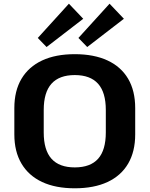

<svg xmlns="http://www.w3.org/2000/svg" viewBox="-20 -1001 803 1031"><path d="M381.5 10.1Q278.6 10.1 206.2 -23.7Q133.9 -57.5 95.4 -122.4Q57 -187.2 57 -279.3V-420.7Q57 -513.3 95.4 -577.9Q133.9 -642.5 206.2 -676.3Q278.6 -710.1 381.5 -710.1Q484.9 -710.1 557.5 -676.3Q630.1 -642.5 668.1 -577.9Q706 -513.3 706 -420.7V-279.3Q706 -187.2 668.1 -122.4Q630.1 -57.5 557.5 -23.7Q484.9 10.1 381.5 10.1ZM381.5 -102.1Q465.3 -102.1 506.8 -148.5Q548.2 -194.9 548.2 -289.7V-410.3Q548.2 -505.1 506.5 -551.5Q464.8 -597.9 381.5 -597.9Q298.1 -597.9 256.5 -551.5Q214.8 -505.1 214.8 -410.3V-289.7Q214.8 -194.9 256.5 -148.5Q298.1 -102.1 381.5 -102.1ZM427 -900.2 230.1 -748.5 182.9 -797.2 350 -981.1ZM645.3 -900.2 448.4 -748.5 401.1 -797.2 568.3 -981.1Z"/></svg>

Font: Pathway Extreme 8pt Thin
Style: Regular
Weight: 100
Designer: Eduardo Rodriguez Tunni
Foundry: Eduardo Rodriguez Tunni
Version: Version 1.000